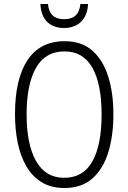

<svg xmlns="http://www.w3.org/2000/svg" viewBox="-20 -930 642 960"><path d="M547 -358Q547 -255 522.5 -172Q498 -89 444 -39.5Q390 10 302 10Q235 10 188 -19Q141 -48 111.5 -99Q82 -150 68.5 -216.5Q55 -283 55 -359Q55 -536 118 -630Q181 -724 303 -724Q388 -724 441.5 -677Q495 -630 521 -547.5Q547 -465 547 -358ZM113 -358Q113 -208 160.5 -124.5Q208 -41 301 -41Q396 -41 442 -123Q488 -205 488 -358Q488 -511 441.5 -592Q395 -673 303 -673Q206 -673 159.5 -590Q113 -507 113 -358ZM420 -910Q418 -854 386 -822Q354 -790 300 -790Q247 -790 216 -820.5Q185 -851 182 -910H220Q226 -834 301 -834Q375 -834 382 -910Z"/></svg>

Font: Noto Sans Condensed Light
Style: Regular
Weight: 300
Width: 3
Designer: Monotype Design Team
Foundry: Monotype Imaging Inc.
Version: Version 2.013; ttfautohint (v1.8.4.7-5d5b)